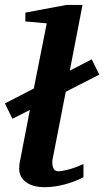

<svg xmlns="http://www.w3.org/2000/svg" viewBox="-30 -757 428 789"><path d="M377.9 -450.2 240.2 -379.9 186 -102.1Q183.1 -85 188 -69.1Q192.9 -53.2 210.9 -53.2Q223.6 -53.2 251.2 -60.3Q278.8 -67.4 313 -83V-28.8Q277.8 -10.3 235.4 1Q192.9 12.2 153.8 12.2Q104.5 12.2 76.7 -8.8Q48.8 -29.8 48.8 -64Q48.8 -72.3 49.8 -81.3Q50.8 -90.3 53.2 -100.1L92.8 -305.2L21 -269L-9.8 -332L108.9 -393.1L162.1 -661.1L74.2 -668.9V-705.1L243.2 -736.8H309.1L256.8 -466.8L347.2 -513.2Z"/></svg>

Font: Charis
Style: Bold Italic
Weight: 700
Italic angle: -11°
Designer: Walt Agee, Miriam Martin, Annie Olsen, Victor Gaultney, Lorna Priest, Alan Ward, Bob Hallissy, Martin Hosken, Sharon Cor
Foundry: SIL Global
Version: Version 7.000